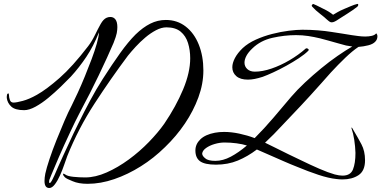

<svg xmlns="http://www.w3.org/2000/svg" viewBox="-20 -813 1911 962"><path d="M1769 -793Q1775 -795 1775 -788Q1775 -784 1770 -779Q1748 -762 1719.5 -744Q1691 -726 1677 -717Q1667 -710 1658 -705.5Q1649 -701 1642 -701Q1635 -701 1629 -706Q1623 -711 1618 -715Q1608 -725 1584 -743.5Q1560 -762 1545 -779Q1542 -782 1542 -785Q1542 -788 1545 -790.5Q1548 -793 1550 -793Q1551 -793 1566 -786Q1581 -779 1598 -770Q1615 -762 1627 -754.5Q1639 -747 1649 -739Q1659 -745 1672 -752.5Q1685 -760 1704 -768Q1716 -773 1736 -781.5Q1756 -790 1769 -793ZM227 129Q203 129 203 94Q203 86 204 76.5Q205 67 207 57Q213 29 228 -16Q243 -61 263 -111Q283 -161 303 -207.5Q323 -254 339 -284Q352 -310 369.5 -348Q387 -386 405 -430Q423 -474 439 -516.5Q455 -559 465 -594.5Q475 -630 476 -651Q448 -581 412.5 -528Q377 -475 335 -429Q314 -407 284.5 -378.5Q255 -350 222.5 -323Q190 -296 158 -278.5Q126 -261 101 -261Q56 -261 36.5 -279Q17 -297 14 -322V-330Q14 -341 19 -344Q19 -344 19.5 -344.5Q20 -345 21 -345Q25 -345 25 -336Q25 -325 29.5 -312Q34 -299 48 -299Q62 -299 94 -307.5Q126 -316 165 -338Q213 -365 278 -422Q343 -479 422 -582Q441 -607 456 -638Q471 -669 484.5 -693Q498 -717 514 -724Q523 -728 533 -728Q549 -728 558.5 -715.5Q568 -703 568 -677Q568 -664 565 -647Q562 -631 549 -598Q535 -565 516 -523.5Q497 -482 475 -436Q452 -389 430 -345Q417 -321 403 -293.5Q389 -266 376 -241.5Q363 -217 356 -202Q346 -182 331 -149.5Q316 -117 300.5 -83.5Q285 -50 275 -26Q267 -7 256.5 17.5Q246 42 237.5 62.5Q229 83 227 89Q226 92 226 98Q226 104 229 104Q233 104 238 95Q241 91 253 65Q259 50 271 23.5Q283 -3 297 -34Q311 -65 324 -92Q347 -143 375 -199Q402 -254 432 -310Q462 -366 494 -416Q542 -491 582 -547Q622 -603 659 -640Q696 -676 733 -694.5Q770 -713 811 -713Q868 -713 910.5 -680Q953 -647 976 -589.5Q999 -532 999 -460Q999 -393 974 -325Q949 -257 906.5 -194Q864 -131 807 -76Q750 -20 686 20Q621 61 552.5 84.5Q484 108 419 108Q374 108 344 95Q313 83 305 75Q296 66 296 60Q296 57 298 57Q300 57 308 62Q319 70 348.5 73Q378 76 407 76Q458 76 514.5 51Q571 26 625.5 -14Q680 -54 726 -101.5Q772 -149 803 -193Q862 -280 897.5 -365Q933 -450 933 -521Q933 -562 922 -597.5Q911 -633 885 -654.5Q859 -676 814 -676Q789 -676 761.5 -661.5Q734 -647 708 -625Q682 -603 659.5 -578.5Q637 -554 621 -534Q535 -419 454 -294.5Q373 -170 317 -31Q311 -15 302 11.5Q293 38 281 65Q269 92 255 110.5Q241 129 227 129ZM1696 86Q1689 86 1681.5 85.5Q1674 85 1666 84Q1627 80 1575.5 63Q1524 46 1469 23Q1438 11 1400.5 -5.5Q1363 -22 1327.5 -37.5Q1292 -53 1267 -64Q1221 -29 1171.5 -8.5Q1122 12 1062 12Q1006 12 982.5 -5Q959 -22 959 -59Q959 -91 984 -115Q1009 -139 1057 -148Q1068 -150 1079 -151Q1090 -152 1103 -152Q1139 -152 1179 -143.5Q1219 -135 1256 -121Q1304 -169 1350 -223Q1396 -277 1439 -328Q1469 -363 1508 -399.5Q1547 -436 1589 -470.5Q1631 -505 1671.5 -533Q1712 -561 1745 -580Q1728 -582 1714 -585Q1696 -590 1672 -596.5Q1648 -603 1624 -610Q1600 -617 1583 -621Q1554 -628 1524.5 -632.5Q1495 -637 1463 -637Q1405 -637 1345 -623.5Q1285 -610 1244 -570Q1224 -551 1214.5 -533Q1205 -515 1205 -499Q1205 -480 1219 -467Q1233 -454 1257 -454Q1295 -454 1340.5 -469.5Q1386 -485 1431 -511.5Q1476 -538 1511 -569Q1513 -571 1516 -571Q1521 -571 1525 -567Q1529 -563 1524 -558Q1507 -541 1477.5 -521.5Q1448 -502 1414.5 -483.5Q1381 -465 1349.5 -450.5Q1318 -436 1296 -428Q1274 -421 1256 -417.5Q1238 -414 1222 -414Q1184 -414 1164 -431.5Q1144 -449 1144 -476Q1144 -497 1157 -522Q1170 -547 1196 -572Q1223 -597 1262 -614.5Q1301 -632 1344 -643Q1387 -654 1427 -659Q1467 -664 1495 -664Q1535 -664 1572.5 -661Q1610 -658 1641 -653Q1669 -649 1699 -644Q1729 -639 1742 -637Q1756 -635 1774.5 -632.5Q1793 -630 1810 -630Q1828 -630 1843 -633.5Q1858 -637 1865 -646Q1871 -640 1871 -631Q1871 -615 1860 -604Q1849 -592 1825.5 -586Q1802 -580 1776 -578Q1746 -558 1710.5 -524Q1675 -490 1638 -450Q1618 -427 1590.5 -396.5Q1563 -366 1536 -336Q1509 -306 1488 -284Q1440 -234 1396 -187Q1352 -139 1308 -98Q1329 -88 1360 -72.5Q1391 -57 1424.5 -40.5Q1458 -24 1486 -11Q1535 13 1580 32.5Q1625 52 1657 61Q1680 67 1696 67Q1736 67 1748.5 36Q1761 5 1761 -47Q1760 -79 1755 -112Q1750 -145 1741 -171Q1740 -173 1742 -174Q1744 -174 1749 -164Q1773 -124 1791 -90Q1809 -56 1809 -10Q1809 43 1776.5 64.5Q1744 86 1696 86ZM1059 -7Q1097 -7 1136.5 -28Q1176 -49 1217 -84Q1195 -91 1165 -95Q1135 -99 1105 -99Q1081 -99 1055.5 -91.5Q1030 -84 1012.5 -71.5Q995 -59 993 -44Q993 -32 1008 -20Q1022 -7 1059 -7Z"/></svg>

Font: Birthstone Bounce
Style: Regular
Weight: 400
Designer: Robert E. Leuschke
Foundry: Rob Leuschke
Version: Version 1.010; ttfautohint (v1.8.3)